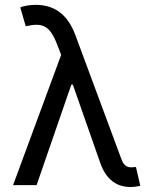

<svg xmlns="http://www.w3.org/2000/svg" viewBox="-20 -757 627 785"><path d="M512.4 7.5C525.6 7.8 539.8 6 553.6 2.8L535.9 -74.2C531.6 -74.2 522 -72.8 516.3 -72.8C487.9 -72.8 480.5 -95.2 473 -115.4L288.4 -612.9C257.5 -696.4 204.5 -737.2 125.4 -737.2C96.9 -737.2 72.8 -731.2 62.9 -726.9L85.2 -649.5C154.5 -666.2 183.9 -651.3 212.7 -577.4L230.1 -532.7L33.4 0H129.6L271.7 -411.2H277.7L389.9 -90.9C413 -24.1 456.3 7.5 512.4 7.5Z"/></svg>

Font: Margiela Sans Text
Style: Regular
Weight: 400
Designer: Stefan Endress, Andreas Faust
Version: Version 1.100;FEAKit 1.0